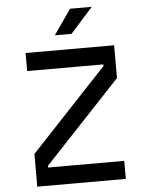

<svg xmlns="http://www.w3.org/2000/svg" viewBox="-66 -1092 881 1145"><g transform="rotate(-5 375.0 -520.0)"><path d="M110 -196 566 -682V-692H110V-800H640V-604L184 -118V-108H640V0H110ZM397 -1040H527L393 -890H293Z"/></g></svg>

Font: Martian Mono Custom sWd Rg
Style: Regular
Weight: 400
Width: 6
Monospace: yes
Designer: Alex Havermale
Foundry: Evil Martians
Version: Version 1.000